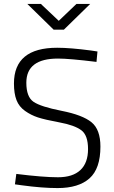

<svg xmlns="http://www.w3.org/2000/svg" viewBox="-20 -949 581 977"><path d="M275 -651Q114 -651 114 -528Q114 -456 150.5 -431Q187 -406 293.5 -385Q400 -364 445.5 -327Q491 -290 491 -203Q491 -91 435.5 -41.5Q380 8 273 8Q195 8 92 -6L56 -11L63 -64Q200 -47 275 -47Q350 -47 389 -83.5Q428 -120 428 -190.5Q428 -261 393.5 -286.5Q359 -312 283.5 -326Q208 -340 173 -351.5Q138 -363 107.5 -384.5Q77 -406 64 -439.5Q51 -473 51 -524Q51 -706 271 -706Q337 -706 443 -692L476 -687L471 -634Q333 -651 275 -651ZM253 -798 119 -929H188L279 -843L369 -929H439L305 -798Z"/></svg>

Font: Titillium Web[RUS by Daymarius]
Style: Regular
Weight: 300
Designer: Cyrillization by Daymarius
Foundry: Cyrillization by Daymarius
Version: Version 1.002 September 12, 2018